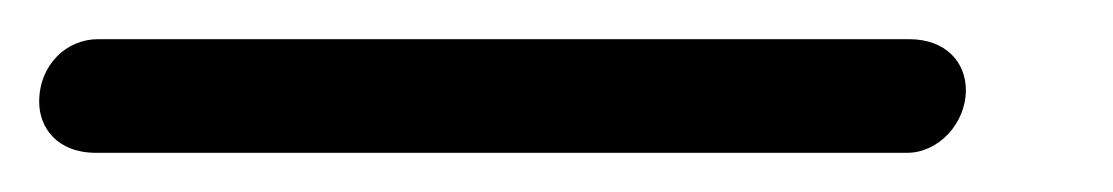

<svg xmlns="http://www.w3.org/2000/svg" viewBox="-48 -20 568 98"><path d="M1 58H415C431 58 445 43 445 26C445 12 435 0 416 0H2C-14 0 -28 13 -28 32C-28 45 -19 58 1 58Z"/></svg>

Font: SN Pro Light
Style: Italic
Weight: 300
Italic angle: -8.99998°
Designer: Tobias Whetton
Foundry: Supernotes
Version: Version 1.001;Glyphs 3.2 (3249)